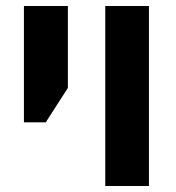

<svg xmlns="http://www.w3.org/2000/svg" viewBox="-20 -622 587 642"><path d="M332 0V-602H478V0ZM60 -213V-602H207V-328L133 -213Z"/></svg>

Font: Noto Sans Hebrew SemiCondensed
Style: Bold
Weight: 700
Width: 4
Designer: Monotype Design Team
Foundry: Monotype Imaging Inc.
Version: Version 2.004; ttfautohint (v1.8.4.7-5d5b)